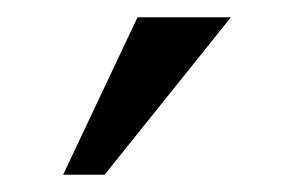

<svg xmlns="http://www.w3.org/2000/svg" viewBox="-20 -799 327 222"><path d="M101 -597H53L139 -779H247Z"/></svg>

Font: Repo Regular
Style: Regular
Weight: 400
Designer: Stefan Peev
Foundry: Context Ltd
Version: Version 1.502